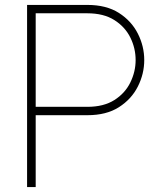

<svg xmlns="http://www.w3.org/2000/svg" viewBox="-20 -760 646 780"><path d="M90 0V-740H335Q412 -740 463 -707.5Q514 -675 540 -623.5Q566 -572 566 -516Q566 -460 540 -408.5Q514 -357 463 -324.5Q412 -292 335 -292H125V0ZM335 -706H125V-326H335Q401 -326 444.5 -353.5Q488 -381 509.5 -425Q531 -469 531 -516Q531 -564 509.5 -607.5Q488 -651 444.5 -678.5Q401 -706 335 -706Z"/></svg>

Font: Be Vietnam Pro Thin
Style: Regular
Weight: 100
Designer: Lam Bao, Tony Le, Vietanh Nguyen
Foundry: Yellow Type Foundry
Version: Version 1.002; ttfautohint (v1.8.3)